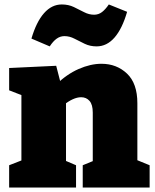

<svg xmlns="http://www.w3.org/2000/svg" viewBox="-20 -841 694 861"><path d="M21 0V-100L98 -130L76 -103V-436L98 -406L21 -436V-536L232 -546L256 -453L231 -461Q279 -508 332.5 -531.5Q386 -555 435 -555Q503 -555 549.5 -511Q596 -467 596 -378V-103L580 -129L651 -100V0H351V-100L417 -127L396 -99V-336Q396 -372 381.5 -388.5Q367 -405 344 -405Q326 -405 305.5 -395.5Q285 -386 264 -369L276 -395V-99L260 -126L321 -100V0ZM413 -633Q384 -633 360 -644.5Q336 -656 314 -667.5Q292 -679 269 -679Q250 -679 234 -667.5Q218 -656 203 -633L121 -668Q143 -743 177.5 -782Q212 -821 257 -821Q287 -821 311 -809.5Q335 -798 357 -786.5Q379 -775 402 -775Q422 -775 437.5 -787Q453 -799 468 -821L550 -788Q528 -712 493.5 -672.5Q459 -633 413 -633Z"/></svg>

Font: Bitter Thin Black
Style: Regular
Weight: 900
Version: Version 3.020